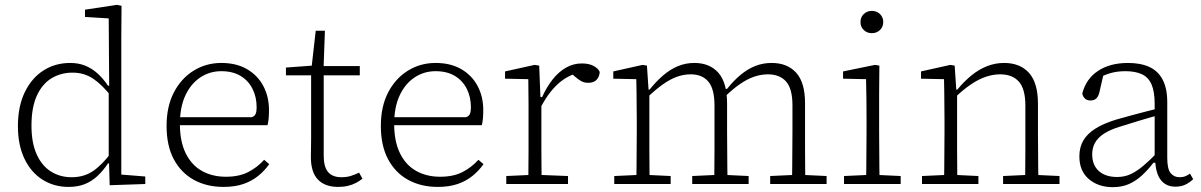

<svg xmlns="http://www.w3.org/2000/svg" viewBox="-20 -760 4962 793"><path d="M263 12Q203 12 155.5 -18Q108 -48 81 -104.5Q54 -161 54 -239Q54 -321 82.5 -379.5Q111 -438 159.5 -469Q208 -500 270 -500Q304 -500 331.5 -489Q359 -478 382.5 -457Q406 -436 426 -406H447L442 -359Q403 -409 365.5 -434.5Q328 -460 280 -460Q231 -460 192.5 -436.5Q154 -413 132 -364.5Q110 -316 110 -241Q110 -170 131.5 -122.5Q153 -75 190.5 -51.5Q228 -28 276 -28Q327 -28 365 -54Q403 -80 442 -133L447 -85H426Q406 -55 382.5 -33Q359 -11 330 0.5Q301 12 263 12ZM433 5 430 -97 429 -98V-389L431 -393L429 -684L331 -690V-720L463 -740L482 -736L481 -609V-39L580 -31V0Z M903 12Q834 12 781 -17Q728 -46 698 -102Q668 -158 668 -240Q668 -320 698 -378Q728 -436 779.5 -468Q831 -500 894 -500Q956 -500 1000 -474.5Q1044 -449 1067.5 -405Q1091 -361 1091 -305Q1091 -286 1089.5 -270Q1088 -254 1085 -243H701V-276H1020Q1032 -280 1036 -290Q1040 -300 1040 -316Q1040 -359 1023 -393Q1006 -427 973.5 -446.5Q941 -466 894 -466Q846 -466 807 -440Q768 -414 745.5 -365.5Q723 -317 723 -248Q723 -176 747 -127Q771 -78 814 -54Q857 -30 913 -30Q967 -30 1004.5 -49Q1042 -68 1071 -100L1092 -82Q1073 -55 1046.5 -33.5Q1020 -12 985 0Q950 12 903 12Z M1293 -449V-487H1466V-449ZM1377 12Q1322 12 1293 -18.5Q1264 -49 1264 -111Q1264 -130 1264.5 -148Q1265 -166 1265 -187V-449H1161V-481L1284 -490L1266 -474L1284 -633H1322L1316 -469L1317 -460V-117Q1317 -70 1335.5 -49Q1354 -28 1390 -28Q1412 -28 1429.5 -33.5Q1447 -39 1463 -47L1477 -22Q1466 -13 1451 -5Q1436 3 1417.5 7.5Q1399 12 1377 12Z M1788 12Q1719 12 1666 -17Q1613 -46 1583 -102Q1553 -158 1553 -240Q1553 -320 1583 -378Q1613 -436 1664.5 -468Q1716 -500 1779 -500Q1841 -500 1885 -474.5Q1929 -449 1952.5 -405Q1976 -361 1976 -305Q1976 -286 1974.5 -270Q1973 -254 1970 -243H1586V-276H1905Q1917 -280 1921 -290Q1925 -300 1925 -316Q1925 -359 1908 -393Q1891 -427 1858.5 -446.5Q1826 -466 1779 -466Q1731 -466 1692 -440Q1653 -414 1630.5 -365.5Q1608 -317 1608 -248Q1608 -176 1632 -127Q1656 -78 1699 -54Q1742 -30 1798 -30Q1852 -30 1889.5 -49Q1927 -68 1956 -100L1977 -82Q1958 -55 1931.5 -33.5Q1905 -12 1870 0Q1835 12 1788 12Z M2071 0V-33L2181 -38H2199L2326 -33V0ZM2162 0Q2162 -30 2162.5 -67Q2163 -104 2163 -143Q2163 -182 2163 -215V-266Q2163 -297 2163 -325Q2163 -353 2162.5 -380.5Q2162 -408 2162 -433L2066 -435V-465L2188 -492L2207 -489L2212 -360L2216 -359V-215Q2216 -182 2216 -143Q2216 -104 2216.5 -67Q2217 -30 2217 0ZM2209 -308 2203 -359H2219Q2238 -401 2262.5 -432Q2287 -463 2317.5 -480.5Q2348 -498 2383 -498Q2413 -498 2432 -487.5Q2451 -477 2457 -463Q2456 -444 2444.5 -431Q2433 -418 2410 -418Q2392 -418 2379.5 -425.5Q2367 -433 2353 -445L2333 -463L2380 -462Q2325 -451 2283 -412Q2241 -373 2209 -308Z M2517 0V-33L2627 -38H2645L2750 -33V0ZM2608 0Q2609 -30 2609 -67Q2609 -104 2609.5 -143Q2610 -182 2610 -215V-266Q2610 -297 2609.5 -325Q2609 -353 2609 -380.5Q2609 -408 2608 -433L2513 -435V-465L2634 -492L2652 -489L2659 -385L2662 -384V-215Q2662 -182 2662 -143Q2662 -104 2662.5 -67Q2663 -30 2663 0ZM2839 0V-33L2948 -38H2966L3072 -33V0ZM2930 0Q2930 -30 2930.5 -67Q2931 -104 2931 -142.5Q2931 -181 2931 -215V-324Q2931 -393 2905.5 -423Q2880 -453 2833 -453Q2804 -453 2776 -443Q2748 -433 2717 -411Q2686 -389 2650 -354L2645 -390H2663Q2691 -425 2720 -449.5Q2749 -474 2780.5 -487Q2812 -500 2848 -500Q2911 -500 2947 -459.5Q2983 -419 2983 -332V-215Q2983 -181 2983.5 -142.5Q2984 -104 2984 -67Q2984 -30 2985 0ZM3161 0V-33L3270 -38H3288L3394 -33V0ZM3251 0Q3252 -30 3252 -67Q3252 -104 3252.5 -142.5Q3253 -181 3253 -215V-325Q3253 -394 3226.5 -423.5Q3200 -453 3152 -453Q3124 -453 3095.5 -443.5Q3067 -434 3036.5 -413Q3006 -392 2971 -358L2965 -393H2983Q3010 -427 3039 -451Q3068 -475 3099.5 -487.5Q3131 -500 3167 -500Q3232 -500 3268.5 -459.5Q3305 -419 3305 -334V-215Q3305 -181 3305 -142.5Q3305 -104 3305.5 -67Q3306 -30 3306 0Z M3466 0V-33L3576 -38H3594L3700 -33V0ZM3557 0Q3558 -30 3558 -67Q3558 -104 3558.5 -143Q3559 -182 3559 -215V-266Q3559 -311 3558.5 -352.5Q3558 -394 3557 -433L3462 -435V-465L3594 -492L3612 -489L3611 -375V-215Q3611 -182 3611.5 -143Q3612 -104 3612 -67Q3612 -30 3613 0ZM3581 -623Q3561 -623 3547.5 -636Q3534 -649 3534 -669Q3534 -689 3547.5 -702Q3561 -715 3581 -715Q3601 -715 3614.5 -702Q3628 -689 3628 -669Q3628 -649 3614.5 -636Q3601 -623 3581 -623Z M3788 0V-33L3898 -38H3916L4021 -33V0ZM3879 0Q3880 -30 3880 -67Q3880 -104 3880.5 -143Q3881 -182 3881 -215V-266Q3881 -297 3880.5 -325Q3880 -353 3880 -380.5Q3880 -408 3879 -433L3784 -435V-465L3905 -492L3923 -489L3930 -384H3933V-215Q3933 -182 3933 -143Q3933 -104 3933.5 -67Q3934 -30 3934 0ZM4123 0V-33L4232 -38H4250L4356 -33V0ZM4214 0Q4214 -30 4214.5 -67Q4215 -104 4215 -142.5Q4215 -181 4215 -215V-323Q4215 -393 4188 -423Q4161 -453 4111 -453Q4082 -453 4052 -443Q4022 -433 3989.5 -411Q3957 -389 3921 -354L3916 -390H3934Q3963 -425 3993.5 -449.5Q4024 -474 4057.5 -487Q4091 -500 4127 -500Q4193 -500 4230 -459Q4267 -418 4267 -331V-215Q4267 -181 4267.5 -142.5Q4268 -104 4268 -67Q4268 -30 4269 0Z M4576 13Q4516 13 4477 -20.5Q4438 -54 4438 -114Q4438 -152 4454.5 -180Q4471 -208 4504.5 -229Q4538 -250 4590 -266Q4621 -275 4651 -283Q4681 -291 4711.5 -299Q4742 -307 4771 -314V-286Q4730 -275 4687 -262Q4644 -249 4603 -236Q4564 -224 4539 -207.5Q4514 -191 4502.5 -170Q4491 -149 4491 -123Q4491 -78 4518.5 -53.5Q4546 -29 4594 -29Q4625 -29 4650.5 -41Q4676 -53 4703 -76Q4730 -99 4763 -133L4766 -88H4744Q4721 -58 4696.5 -35.5Q4672 -13 4643 0Q4614 13 4576 13ZM4835 11Q4796 11 4774.5 -16.5Q4753 -44 4751 -100L4749 -102V-331Q4749 -382 4736 -411.5Q4723 -441 4696 -453.5Q4669 -466 4628 -466Q4595 -466 4566.5 -458Q4538 -450 4512 -434L4540 -463L4521 -380Q4517 -362 4508 -353.5Q4499 -345 4484 -345Q4469 -345 4460.5 -353.5Q4452 -362 4450 -374Q4466 -435 4515.5 -467.5Q4565 -500 4639 -500Q4691 -500 4727 -483.5Q4763 -467 4782 -431Q4801 -395 4801 -339V-108Q4801 -62 4815 -45Q4829 -28 4852 -28Q4866 -28 4876.5 -32.5Q4887 -37 4895 -43L4908 -20Q4895 -7 4877 2Q4859 11 4835 11Z"/></svg>

Font: Source Serif 4 Light
Style: Regular
Weight: 300
Designer: Frank Grießhammer
Foundry: Adobe Systems Incorporated
Version: Version 4.004;hotconv 1.0.116;makeotfexe 2.5.65601